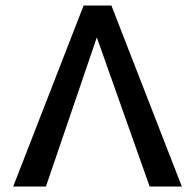

<svg xmlns="http://www.w3.org/2000/svg" viewBox="-20 -678 710 698"><path d="M524 0 332 -542 147 0H28L284 -658H385L641 0Z"/></svg>

Font: Ysabeau Infant Semibold
Style: Regular
Weight: 600
Designer: Christian Thalmann (Catharsis Fonts)
Version: Version 0.003